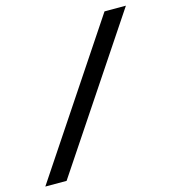

<svg xmlns="http://www.w3.org/2000/svg" viewBox="-145 -758 751 841"><g transform="rotate(-15 230.0 -337.0)"><path d="M-43 0H53.5L503 -674H406Z"/></g></svg>

Font: Anybody Expanded
Style: Italic
Weight: 400
Width: 7
Italic angle: -10°
Version: Version 1.113;gftools[0.9.25]